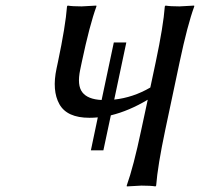

<svg xmlns="http://www.w3.org/2000/svg" viewBox="-20 -668 719 691"><path d="M352.1 -127H307.1L332 -245.6Q317.4 -244.1 301.8 -244.1Q221.2 -244.1 193.8 -293Q166.5 -341.8 183.6 -421.9L188.5 -444.8Q215.8 -574.2 221.2 -645L223.6 -647.9Q240.2 -645 273.9 -645L326.7 -647.9L327.1 -645Q302.7 -578.6 274.4 -444.8L268.6 -417Q256.8 -360.8 276.4 -335.7Q295.9 -310.5 345.7 -308.1L389.6 -515.1H434.6L391.1 -309.6Q459 -316.9 521 -353L540.5 -444.8Q567.9 -574.2 573.2 -645L575.7 -647.9Q592.3 -645 626 -645L678.7 -647.9L679.2 -645Q654.8 -578.6 626.5 -444.8L574.7 -200.2Q547.4 -70.8 542 0L539.6 2.9Q522.9 0 488.8 0Q488.8 0 436.5 2.9L436 0Q460.4 -67.9 488.3 -200.2L511.7 -309.1Q443.8 -268.6 378.9 -252.9Z"/></svg>

Font: Linux Biolinum O
Style: Italic
Weight: 400
Italic angle: -12°
Designer: Philipp H. Poll
Foundry: Philipp H. Poll
Version: Version 1.1.3